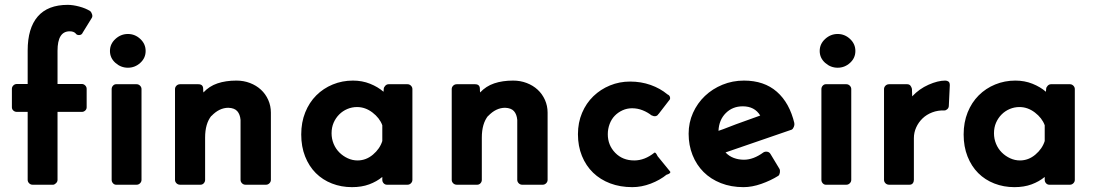

<svg xmlns="http://www.w3.org/2000/svg" viewBox="-20 -761 4544 791"><path d="M94 -300H50Q41 -300 35 -305.5Q29 -311 29 -319V-395Q29 -403 35 -409Q41 -415 50 -415H94V-553Q94 -645 135.5 -693Q177 -741 259 -741Q280 -741 306.5 -734Q333 -727 352 -715Q357 -710 359.5 -701.5Q362 -693 358 -687L321 -627Q317 -617 306.5 -616.5Q296 -616 291 -624Q283 -632 267 -632Q217 -632 217 -552V-415H317Q325 -415 331 -409Q337 -403 337 -395V-319Q337 -311 331 -305.5Q325 -300 317 -300H217V-20Q217 -12 210.5 -6Q204 0 199 0H114Q106 0 100 -6Q94 -12 94 -20Z M543 -414Q551 -414 557 -408Q563 -402 563 -394V-20Q563 -12 557 -6Q551 0 543 0H458Q451 0 445.5 -6Q440 -12 440 -20V-394Q440 -402 445.5 -408Q451 -414 458 -414ZM507 -621Q536 -621 558 -600.5Q580 -580 580 -551Q580 -522 558 -502Q536 -482 507 -482Q478 -482 455.5 -502Q433 -522 433 -551Q433 -580 455.5 -600.5Q478 -621 507 -621Z M1096 -20Q1096 -12 1090 -6Q1084 0 1076 0H991Q983 0 977 -6Q971 -12 971 -20V-267Q969 -290 957.5 -303Q946 -316 921 -317Q883 -317 851 -283V-284Q825 -252 825 -194V-20Q825 -12 819.5 -6Q814 0 806 0H722Q713 0 707 -6Q701 -12 701 -20V-394Q701 -402 707 -408Q713 -414 722 -414H797Q817 -414 817 -395Q817 -385 818 -381V-380Q842 -406 876 -417.5Q910 -429 954 -429Q984 -429 1010 -419Q1036 -409 1055 -391.5Q1074 -374 1085 -349.5Q1096 -325 1096 -297Z M1659 -414Q1667 -414 1673 -408Q1679 -402 1679 -394V-20Q1679 -12 1673 -6Q1667 0 1659 0H1574Q1566 0 1560.5 -6Q1555 -12 1555 -20V-32Q1532 -13 1501 -1.5Q1470 10 1430 10Q1386 10 1347.5 -5Q1309 -20 1281 -48Q1253 -76 1237 -116.5Q1221 -157 1221 -207Q1221 -257 1237.5 -298Q1254 -339 1283 -368Q1312 -397 1351 -413Q1390 -429 1434 -429Q1472 -429 1504.5 -416Q1537 -403 1560 -383Q1560 -387 1560.5 -389Q1561 -391 1561 -395Q1561 -401 1567 -407.5Q1573 -414 1581 -414ZM1555 -245Q1544 -275 1514.5 -297.5Q1485 -320 1451 -320Q1430 -320 1411 -312Q1392 -304 1377.5 -289.5Q1363 -275 1354.5 -255.5Q1346 -236 1346 -212Q1346 -189 1354.5 -168.5Q1363 -148 1378 -133Q1393 -118 1412.5 -109Q1432 -100 1453 -100Q1488 -100 1516.5 -124Q1545 -148 1555 -180Z M2236 -20Q2236 -12 2230 -6Q2224 0 2216 0H2131Q2123 0 2117 -6Q2111 -12 2111 -20V-267Q2109 -290 2097.5 -303Q2086 -316 2061 -317Q2023 -317 1991 -283V-284Q1965 -252 1965 -194V-20Q1965 -12 1959.5 -6Q1954 0 1946 0H1862Q1853 0 1847 -6Q1841 -12 1841 -20V-394Q1841 -402 1847 -408Q1853 -414 1862 -414H1937Q1957 -414 1957 -395Q1957 -385 1958 -381V-380Q1982 -406 2016 -417.5Q2050 -429 2094 -429Q2124 -429 2150 -419Q2176 -409 2195 -391.5Q2214 -374 2225 -349.5Q2236 -325 2236 -297Z M2585 10Q2535 10 2494 -5.5Q2453 -21 2423.5 -49.5Q2394 -78 2377.5 -118.5Q2361 -159 2361 -208Q2361 -256 2378 -296Q2395 -336 2424.5 -364.5Q2454 -393 2493 -409Q2532 -425 2576 -425Q2621 -425 2660.5 -411Q2700 -397 2730 -372Q2737 -369 2739.5 -363Q2742 -357 2740 -352L2693 -291V-292Q2689 -284 2681 -282.5Q2673 -281 2665 -286V-285Q2649 -298 2628 -306.5Q2607 -315 2584 -315Q2563 -315 2544.5 -306.5Q2526 -298 2512.5 -284Q2499 -270 2491.5 -250Q2484 -230 2484 -208Q2484 -163 2514.5 -131.5Q2545 -100 2593 -100Q2636 -100 2676 -132Q2681 -135 2689 -118L2688 -119L2741 -54Q2745 -47 2726 -41L2727 -42Q2699 -19 2661 -4.5Q2623 10 2585 10Z M3192 -64Q3194 -59 3193 -50.5Q3192 -42 3187 -37Q3155 -17 3116.5 -3.5Q3078 10 3043 10Q2992 10 2950 -6.5Q2908 -23 2878.5 -52.5Q2849 -82 2833 -122.5Q2817 -163 2817 -210Q2817 -256 2835 -296Q2853 -336 2884 -365.5Q2915 -395 2956.5 -412Q2998 -429 3045 -429Q3128 -429 3180.5 -383Q3233 -337 3253 -252H3252Q3254 -247 3250.5 -238.5Q3247 -230 3242 -227L2969 -133Q2983 -118 3002.5 -110.5Q3022 -103 3045 -103Q3084 -103 3125 -133Q3131 -137 3140 -136Q3149 -135 3154 -127ZM2930 -218 2940 -222V-215ZM3040 -323Q2998 -323 2970 -295Q2942 -267 2940 -222L2960 -229L3012 -249L3112 -285Q3089 -323 3040 -323Z M3467 -414Q3475 -414 3481 -408Q3487 -402 3487 -394V-20Q3487 -12 3481 -6Q3475 0 3467 0H3382Q3375 0 3369.5 -6Q3364 -12 3364 -20V-394Q3364 -402 3369.5 -408Q3375 -414 3382 -414ZM3431 -621Q3460 -621 3482 -600.5Q3504 -580 3504 -551Q3504 -522 3482 -502Q3460 -482 3431 -482Q3402 -482 3379.5 -502Q3357 -522 3357 -551Q3357 -580 3379.5 -600.5Q3402 -621 3431 -621Z M3889 -326Q3889 -317 3883 -311.5Q3877 -306 3871 -306Q3844 -307 3820.5 -298Q3797 -289 3780.5 -273Q3764 -257 3754.5 -236Q3745 -215 3745 -192V-20Q3745 -12 3740.5 -6Q3736 0 3727 0H3643Q3634 0 3628 -6Q3622 -12 3622 -20V-394Q3622 -402 3628 -408Q3634 -414 3643 -414H3717Q3726 -414 3730.5 -408.5Q3735 -403 3737 -395L3738 -364Q3767 -395 3805.5 -412Q3844 -429 3874 -429Q3882 -429 3887.5 -425Q3893 -421 3893 -410Z M4388 -414Q4396 -414 4402 -408Q4408 -402 4408 -394V-20Q4408 -12 4402 -6Q4396 0 4388 0H4303Q4295 0 4289.5 -6Q4284 -12 4284 -20V-32Q4261 -13 4230 -1.5Q4199 10 4159 10Q4115 10 4076.5 -5Q4038 -20 4010 -48Q3982 -76 3966 -116.5Q3950 -157 3950 -207Q3950 -257 3966.5 -298Q3983 -339 4012 -368Q4041 -397 4080 -413Q4119 -429 4163 -429Q4201 -429 4233.5 -416Q4266 -403 4289 -383Q4289 -387 4289.5 -389Q4290 -391 4290 -395Q4290 -401 4296 -407.5Q4302 -414 4310 -414ZM4284 -245Q4273 -275 4243.5 -297.5Q4214 -320 4180 -320Q4159 -320 4140 -312Q4121 -304 4106.5 -289.5Q4092 -275 4083.5 -255.5Q4075 -236 4075 -212Q4075 -189 4083.5 -168.5Q4092 -148 4107 -133Q4122 -118 4141.5 -109Q4161 -100 4182 -100Q4217 -100 4245.5 -124Q4274 -148 4284 -180Z"/></svg>

Font: Stadtwerke
Style: Bold
Weight: 700
Designer: Santiago Orozco
Foundry: Typemade
Version: Version 1.003